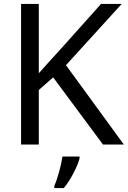

<svg xmlns="http://www.w3.org/2000/svg" viewBox="-20 -734 649 975"><path d="M609 0H503L250 -341L177 -277V0H87V-714H177V-362Q197 -385 238.5 -430.5Q280 -476 300 -498L493 -714H598L315 -403ZM384 61V70Q377 99 353.5 144.5Q330 190 304 221H256V209Q268 183 280.5 137.5Q293 92 297 61Z"/></svg>

Font: Advent Sans Logo
Style: Regular
Weight: 400
Designer: Types & Symbols
Foundry: Types & Symbols
Version: Version 1.002